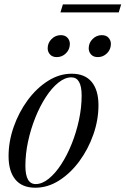

<svg xmlns="http://www.w3.org/2000/svg" viewBox="-20 -866 586 896"><path d="M314.5 -522Q376.5 -522 408 -483.5Q439.5 -445 439.5 -375Q439.5 -306 415.5 -237.8Q391.5 -169.5 350.2 -113.5Q309 -57.5 256 -23.8Q203 10 145 10Q83 10 51.5 -28.5Q20 -67 20 -137Q20 -206 44 -274.2Q68 -342.5 109.2 -398.5Q150.5 -454.5 203.5 -488.2Q256.5 -522 314.5 -522ZM146.5 -7Q176.5 -7 207.2 -31.8Q238 -56.5 265.5 -98.8Q293 -141 314.5 -194.5Q336 -248 348.5 -306Q361 -364 361 -420Q361 -505 313 -505Q283 -505 252.2 -480.2Q221.5 -455.5 194 -413.2Q166.5 -371 145 -317.5Q123.5 -264 111 -206Q98.5 -148 98.5 -92Q98.5 -7 146.5 -7ZM245 -599.5Q224.5 -599.5 213.5 -611.8Q202.5 -624 202.5 -640.5Q202.5 -666 220.8 -684Q239 -702 263.5 -702Q284 -702 295 -689.8Q306 -677.5 306 -661Q306 -635.5 288 -617.5Q270 -599.5 245 -599.5ZM436.5 -599.5Q416 -599.5 405 -611.8Q394 -624 394 -640.5Q394 -666 412.2 -684Q430.5 -702 455 -702Q475.5 -702 486.5 -689.8Q497.5 -677.5 497.5 -661Q497.5 -635.5 479.5 -617.5Q461.5 -599.5 436.5 -599.5ZM262 -808 273.5 -845.5H545.5L534 -808Z"/></svg>

Font: Newsreader 72pt
Style: Italic
Weight: 400
Italic angle: -17°
Designer: Hugues Gentile
Foundry: Production Type
Version: Version 1.003; ttfautohint (v1.8.3)